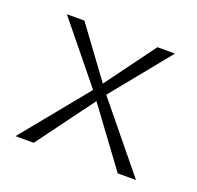

<svg xmlns="http://www.w3.org/2000/svg" viewBox="-73 -417 506 494"><g transform="rotate(20 180.0 -170.0)"><path d="M65 0H15L162 -180L32 -340H80L180 -204L280 -340H328L198 -180L345 0H295L180 -156Z"/></g></svg>

Font: Glametrix
Style: Light
Weight: 300
Designer: gluk
Foundry: gluk
Version: Version 0.40